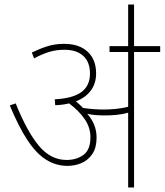

<svg xmlns="http://www.w3.org/2000/svg" viewBox="-20 -825 725 845"><path d="M405 -219Q405 -175 386.5 -147.5Q368 -120 339 -107.5Q310 -95 277 -95Q227 -95 184 -121.5Q141 -148 102 -206.5Q63 -265 23 -361L49 -370Q99 -246 151 -183.5Q203 -121 273 -121Q317 -121 347.5 -143.5Q378 -166 378 -221Q378 -264 352.5 -301Q327 -338 284 -370Q256 -363 223 -362L221 -388Q301 -392 338.5 -420Q376 -448 376 -501Q376 -552 346.5 -579Q317 -606 263 -606Q228 -606 196.5 -596.5Q165 -587 130 -568L120 -594Q158 -612 190.5 -622Q223 -632 263 -632Q328 -632 365.5 -597.5Q403 -563 403 -501Q403 -459 380.5 -427.5Q358 -396 314 -379Q322 -372 330 -365Q338 -358 345 -350Q371 -346 394.5 -344.5Q418 -343 438 -343Q460 -343 488 -345.5Q516 -348 544 -355V-596H462V-622H685V-596H570V0H544V-329Q519 -322 493 -319.5Q467 -317 443 -317Q422 -317 401.5 -318.5Q381 -320 364 -324Q383 -303 394 -277Q405 -251 405 -219ZM544 -615V-805H570V-615Z"/></svg>

Font: Noto Sans Thin
Style: Italic
Weight: 100
Italic angle: -12°
Designer: Monotype Design Team
Foundry: Monotype Imaging Inc.
Version: Version 2.013; ttfautohint (v1.8.4.7-5d5b)